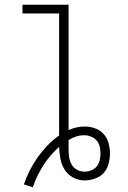

<svg xmlns="http://www.w3.org/2000/svg" viewBox="-20 -755 540 812"><path d="M119 37 81 25Q91 -5 106 -34.5Q121 -64 139.5 -90Q158 -116 181 -140Q204 -164 230 -182V-698H75V-735H270V-205Q286 -212 303 -216Q320 -220 338 -220Q360 -220 381.5 -212.5Q403 -205 418 -188.5Q433 -172 439 -150Q445 -128 445 -106Q445 -84 439 -61.5Q433 -39 418 -23Q403 -7 381 0.5Q359 8 337 8Q312 8 289 -4.5Q266 -17 253 -38Q240 -59 235.5 -84Q231 -109 230 -134Q192 -100 163.5 -56Q135 -12 119 37ZM337 -29Q351 -29 365.5 -34.5Q380 -40 389 -51Q398 -62 401.5 -76.5Q405 -91 405 -106Q405 -121 401.5 -135.5Q398 -150 388.5 -161Q379 -172 364.5 -177.5Q350 -183 336 -183Q318 -183 301.5 -177.5Q285 -172 270 -163V-126Q270 -109 272 -92.5Q274 -76 282 -61Q290 -46 305 -37.5Q320 -29 337 -29Z"/></svg>

Font: Iosevka SS18 Extralight
Style: Regular
Weight: 200
Monospace: yes
Designer: Belleve Invis
Foundry: Belleve Invis
Version: Version 25.1.1; ttfautohint (v1.8.4)